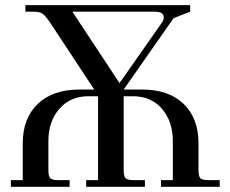

<svg xmlns="http://www.w3.org/2000/svg" viewBox="-20 -722 888 742"><path d="M22 0V-25.9H67.9V-168Q67.9 -265.1 126 -320.6Q184.1 -376 287.1 -376H344.2L171.9 -637.2Q156.2 -660.2 145 -668.5Q133.8 -676.8 110.8 -676.8H78.1V-702.1H714.8V-676.8L650.9 -651.9L458 -376H528.8Q631.8 -376 689.5 -320.6Q747.1 -265.1 747.1 -168V-65.9Q747.1 -41 754.2 -33.4Q761.2 -25.9 786.1 -25.9H829.1V0H602.1V-25.9H647.9V-176.8Q647.9 -252.9 606 -301.5Q564 -350.1 494.1 -350.1H458V-65.9Q458 -41 465.1 -33.4Q472.2 -25.9 497.1 -25.9H540V0H313V-25.9H358.9V-350.1H321.8Q252 -350.1 209.5 -301.5Q167 -252.9 167 -176.8V-65.9Q167 -41 174.1 -33.4Q181.2 -25.9 206.1 -25.9H249V0ZM259.8 -676.8 441.9 -400.9 606.9 -636.2Q612.8 -645 612.8 -653.8Q612.8 -666.5 604 -671.6Q595.2 -676.8 575.2 -676.8Z"/></svg>

Font: Dihjauti S
Style: Bold
Weight: 700
Designer: T. Christopher White
Version: Version 3.0.0